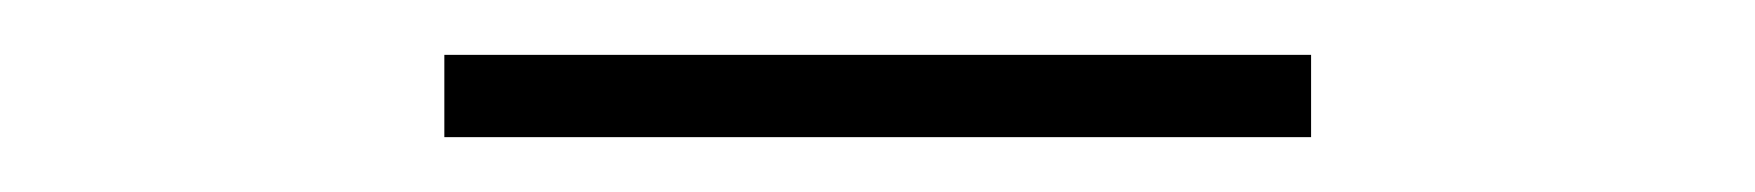

<svg xmlns="http://www.w3.org/2000/svg" viewBox="-20 -747 640 70"><path d="M142 -697V-727H458V-697Z"/></svg>

Font: Encode Sans Expanded Thin
Style: Regular
Weight: 250
Width: 7
Designer: Multiple Designers
Foundry: Impallari Type
Version: Version 2.000